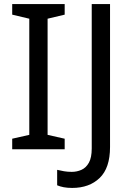

<svg xmlns="http://www.w3.org/2000/svg" viewBox="-20 -734 652 944"><path d="M298 0H40V-52L124 -71V-642L40 -662V-714H298V-662L214 -642V-71L298 -52ZM335 190Q311 190 293 186.5Q275 183 261 177V101Q277 105 295 108Q313 111 333 111Q358 111 380.5 101Q403 91 417 66Q431 41 431 -4V-714H521V-11Q521 92 470 141Q419 190 335 190Z"/></svg>

Font: Noto Sans Ethiopic
Style: Regular
Weight: 400
Designer: Monotype Design Team
Foundry: Monotype Imaging Inc.
Version: Version 2.102; ttfautohint (v1.8.4.7-5d5b)